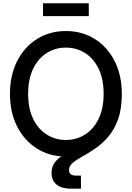

<svg xmlns="http://www.w3.org/2000/svg" viewBox="-20 -925 789 1149"><path d="M374 11.7Q277.3 11.7 201.7 -35.6Q126 -83 82.8 -167.5Q39.6 -252 39.6 -363.3Q39.6 -475.1 82.8 -559.8Q126 -644.5 201.7 -691.9Q277.3 -739.3 374 -739.3Q471.2 -739.3 546.9 -691.9Q622.6 -644.5 665.8 -559.8Q709 -475.1 709 -363.3Q709 -252 665.8 -167.5Q622.6 -83 546.9 -35.6Q471.2 11.7 374 11.7ZM374 -87.4Q437 -87.4 488.3 -119.4Q539.6 -151.4 569.8 -213.1Q600.1 -274.9 600.1 -363.3Q600.1 -452.1 569.8 -514.2Q539.6 -576.2 488.3 -608.2Q437 -640.1 374 -640.1Q311.5 -640.1 260.3 -608.2Q209 -576.2 178.7 -514.2Q148.4 -452.1 148.4 -363.3Q148.4 -274.9 178.7 -213.1Q209 -151.4 260.3 -119.4Q311.5 -87.4 374 -87.4ZM401.4 204.1Q350.1 204.1 319.3 180.2Q288.6 156.2 288.6 109.9Q288.6 70.8 309.3 44.9Q330.1 19 364 -0.2Q397.9 -19.5 438.7 -38.3Q479.5 -57.1 520.5 -81.5Q561.5 -106 595.5 -142.1Q629.4 -178.2 650.1 -231.7Q670.9 -285.2 670.9 -363.3H709Q709 -272.9 686.3 -210.4Q663.6 -147.9 627.4 -106.2Q591.3 -64.5 551 -36.9Q510.7 -9.3 474.6 10.5Q438.5 30.3 415.8 49.1Q393.1 67.9 393.1 92.8Q393.1 126 434.6 126H464.4V204.1ZM511.2 -905.3V-828.6H237.3V-905.3Z"/></svg>

Font: Inter Display Medium
Style: Regular
Weight: 500
Designer: Rasmus Andersson
Foundry: rsms
Version: Version 4.001;git-9221beed3